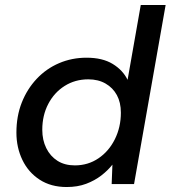

<svg xmlns="http://www.w3.org/2000/svg" viewBox="-20 -740 686 772"><path d="M248 12Q185 12 139.5 -17.5Q94 -47 70 -97Q46 -147 46 -207Q46 -273 67.5 -327.5Q89 -382 127.5 -423Q166 -464 217.5 -486Q269 -508 328 -508Q392 -508 433 -483Q474 -458 493 -419L546 -720H646L519 0H429L432 -78Q414 -55 387.5 -34.5Q361 -14 326.5 -1Q292 12 248 12ZM281 -75Q334 -75 376 -103.5Q418 -132 442 -180.5Q466 -229 466 -287Q466 -328 450 -357.5Q434 -387 404.5 -404Q375 -421 335 -421Q282 -421 240 -394.5Q198 -368 174 -322Q150 -276 150 -218Q150 -177 166 -144.5Q182 -112 211 -93.5Q240 -75 281 -75Z"/></svg>

Font: DM Sans 24pt Medium
Style: Italic
Weight: 500
Italic angle: -10°
Designer: Colophon Foundry, Jonny Pinhorn
Foundry: Colophon Foundry
Version: Version 4.004;gftools[0.9.30]